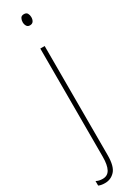

<svg xmlns="http://www.w3.org/2000/svg" viewBox="-271 -736 712 990"><g transform="rotate(-30 85.0 -241.0)"><path d="M68 -690Q68 -702 73.5 -712.5Q79 -723 94 -723Q109 -723 114.5 -713Q120 -703 120 -691Q120 -676 113.5 -666.5Q107 -657 93 -657Q80 -657 74 -667Q68 -677 68 -690ZM22 241Q9 241 -0.5 239Q-10 237 -16 234V207Q0 216 22 216Q52 216 65.5 191Q79 166 79 117V-527H105V123Q105 189 81 215Q57 241 22 241Z"/></g></svg>

Font: Noto Sans Lao Looped Condensed Thin
Style: Regular
Weight: 100
Width: 3
Designer: Mark Frömberg, Ben Mitchell
Foundry: The Fontpad Ltd
Version: Version 1.002; ttfautohint (v1.8.4.7-5d5b)